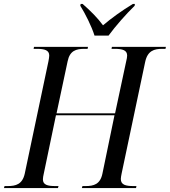

<svg xmlns="http://www.w3.org/2000/svg" viewBox="-43 -951 859 971"><path d="M435 -771H506C542 -820 593 -878 638 -922L639 -931H629C574 -898 519 -858 478 -823C451 -860 415 -896 375 -931H365L363 -922C387 -884 420 -819 435 -771ZM-23 0H250L253 -10H237C198 -10 174 -16 174 -44C174 -51 176 -63 178 -71L240 -368H536L475 -73C464 -19 431 -10 390 -10H374L371 0H645L647 -10H632C593 -10 568 -16 568 -46C568 -52 570 -63 572 -73L691 -637C703 -695 737 -704 778 -704H794L796 -714H523L521 -704H537C577 -704 600 -697 600 -670C600 -663 598 -651 595 -640L539 -378H243L299 -641C310 -695 342 -704 384 -704H400L402 -714H129L127 -704H143C183 -704 206 -697 206 -670C206 -664 204 -651 202 -641L82 -72C70 -19 37 -10 -4 -10H-20Z"/></svg>

Font: Noto Serif Display SemiCondensed
Style: Italic
Weight: 400
Width: 4
Italic angle: -12°
Designer: Monotype Design Team
Foundry: Monotype Imaging Inc.
Version: Version 2.009